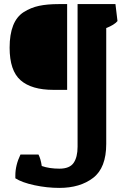

<svg xmlns="http://www.w3.org/2000/svg" viewBox="-20 -710 619 938"><path d="M184 101Q221 114 270.5 114Q320 114 339.5 86Q359 58 359 7V-690H544L554 -607Q538 -588 499 -573V-7Q499 110 435 159Q371 208 270 208Q210 208 149 195Q88 182 55 161Q55 154 55 147Q55 97 80 45H168Q179 66 184 101ZM267 -690H308V-271H241Q134 -271 80.5 -318Q27 -365 27 -477Q27 -607 96 -651Q131 -673 171 -681.5Q211 -690 267 -690Z"/></svg>

Font: Patua One
Style: Regular
Weight: 400
Designer: luciano Vergara
Foundry: Luciano Vergara
Version: Version 1.002